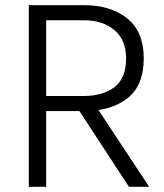

<svg xmlns="http://www.w3.org/2000/svg" viewBox="-20 -720 632 740"><path d="M91 0V-700H304Q408 -700 471 -648.5Q534 -597 534 -496Q534 -390 471 -341Q408 -292 304 -292H122V-350H302Q376 -350 421 -384Q466 -418 466 -495Q466 -566 421 -604Q376 -642 302 -642H130L158 -668V0ZM477 0 267 -321H343L555 0Z"/></svg>

Font: SUSE Light
Style: Regular
Weight: 300
Designer: Rene Bieder
Foundry: SUSE
Version: Version 1.000